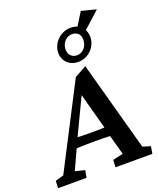

<svg xmlns="http://www.w3.org/2000/svg" viewBox="-206 -1184 1069 1296"><g transform="rotate(-20 328.5 -536.0)"><path d="M-18 0H186L196 -52L127 -69L192 -210C231 -211 270 -213 316 -213C360 -213 397 -212 432 -211L471 -69L397 -52L394 0H659L668 -52L612 -69L436 -711L351 -664L44 -69L-16 -52ZM223 -278 346 -536 416 -278C392 -277 361 -276 324 -276C281 -276 249 -277 223 -278ZM296 -871C288 -806 334 -754 402 -754C470 -754 526 -804 535 -871C538 -896 533 -919 523 -938L641 -1045L535 -1072L478 -980C464 -986 448 -989 431 -989C363 -989 304 -937 296 -871ZM350 -872C355 -915 387 -945 426 -945C466 -945 490 -916 484 -872C479 -829 448 -799 409 -799C369 -799 345 -831 350 -872Z"/></g></svg>

Font: TPK Tissa Web SemiBold
Style: Italic
Weight: 600
Italic angle: -7°
Designer: Jacques Le Bailly, Suppakit Chalermlarp | Katatrad Co.,Ltd.
Foundry: Jacques Le Bailly, Cadson Demak Co.,Ltd.
Version: Version 5.000;Glyphs 3.1.2 (3151)